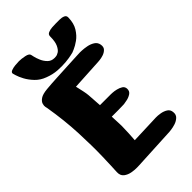

<svg xmlns="http://www.w3.org/2000/svg" viewBox="-232 -842 921 921"><g transform="rotate(-45 228.5 -381.5)"><path d="M148 -740Q148 -740 151 -726.5Q154 -713 161.5 -695.5Q169 -678 182.5 -664.5Q196 -651 217 -651Q217 -651 226 -651.5Q235 -652 246 -659Q257 -666 266 -685Q275 -704 275 -740Q275 -752 286.5 -757Q298 -762 312.5 -763Q327 -764 338 -764Q349 -764 364 -764Q379 -764 390.5 -759Q402 -754 401 -740Q400 -702 384 -676.5Q368 -651 347.5 -636.5Q327 -622 311.5 -615.5Q296 -609 296 -609Q296 -609 281 -605.5Q266 -602 241 -599.5Q216 -597 185.5 -599Q155 -601 124 -613Q94 -624 74 -645Q54 -666 42.5 -687.5Q31 -709 26.5 -724.5Q22 -740 22 -740Q21 -749 32.5 -753.5Q44 -758 59 -759.5Q74 -761 85 -761Q101 -761 123.5 -756.5Q146 -752 148 -740ZM22 -507Q22 -507 20 -515.5Q18 -524 21.5 -536Q25 -548 39.5 -558Q54 -568 86 -571Q118 -574 158.5 -576Q199 -578 236.5 -580Q274 -582 298 -583Q322 -584 322 -584Q322 -584 335.5 -583.5Q349 -583 367.5 -579.5Q386 -576 401 -566.5Q416 -557 419 -539Q422 -521 412 -511Q402 -501 388 -496.5Q374 -492 363 -491Q352 -490 352 -490L192 -481Q192 -481 195 -468Q198 -455 201.5 -438.5Q205 -422 206 -410Q207 -399 208 -381.5Q209 -364 210 -350.5Q211 -337 211 -337H285Q285 -337 296 -336.5Q307 -336 321.5 -332.5Q336 -329 347 -322Q358 -315 359 -301Q360 -283 345.5 -274Q331 -265 315.5 -262.5Q300 -260 296 -259Q293 -259 280 -258.5Q267 -258 251.5 -258Q236 -258 224 -258Q212 -258 212 -258Q212 -258 212.5 -243.5Q213 -229 214 -210Q215 -191 214 -177Q214 -164 213 -145.5Q212 -127 211 -113.5Q210 -100 210 -100L345 -105Q345 -105 358 -105.5Q371 -106 389 -103Q407 -100 421 -91Q435 -82 436 -64Q438 -46 426 -35Q414 -24 398 -19Q382 -14 369.5 -12.5Q357 -11 357 -11L141 0Q141 0 125.5 0.5Q110 1 90 -2.5Q70 -6 55 -17.5Q40 -29 41 -53Q43 -85 45 -153.5Q47 -222 43 -314Q39 -406 22 -507Z"/></g></svg>

Font: Nerko One
Style: Regular
Weight: 400
Designer: Nermin Kahrimanovic
Foundry: Nermin Kahrimanovic
Version: Version 1.101